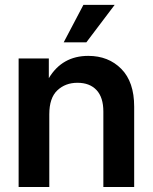

<svg xmlns="http://www.w3.org/2000/svg" viewBox="-20 -750 613 770"><path d="M177.7 -291.5V0H54.7V-515.6H175.8V-436.5Q229.5 -525.9 334 -525.9Q415 -525.9 466.6 -473.6Q518.1 -421.4 518.1 -322.3V0H394.5V-302.7Q394.5 -359.4 367.2 -388.7Q339.8 -418 290.5 -418Q242.2 -418 210 -387.7Q177.7 -357.4 177.7 -291.5ZM235.4 -580.1 314.5 -730.5H439.9L326.2 -580.1Z"/></svg>

Font: Inter Display SemiBold
Style: Regular
Weight: 600
Designer: Rasmus Andersson
Foundry: rsms
Version: Version 4.001;git-9221beed3